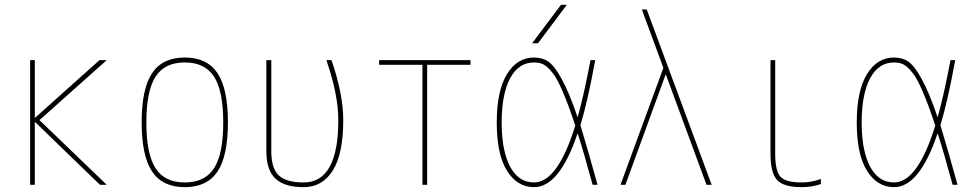

<svg xmlns="http://www.w3.org/2000/svg" viewBox="-20 -770 4040 800"><path d="M424.8 0H396.5L125 -262.7V0H105.5V-519.5H125V-278.3L394.5 -519.5H424.8L144.5 -269.5Z M886.2 -55.2Q842.8 9.8 750 9.8Q657.2 9.8 613.8 -55.2Q570.3 -120.1 570.3 -260.3Q570.3 -400.4 613.8 -465.3Q657.2 -530.3 750 -530.3Q842.8 -530.3 886.2 -465.3Q929.7 -400.4 929.7 -260.3Q929.7 -120.1 886.2 -55.2ZM627.9 -69.3Q666 -9.8 750 -9.8Q834 -9.8 872.1 -69.3Q910.2 -128.9 910.2 -259.8Q910.2 -390.6 872.1 -450.2Q834 -509.8 750 -509.8Q666 -509.8 627.9 -450.2Q589.8 -390.6 589.8 -259.8Q589.8 -128.9 627.9 -69.3Z M1245.1 9.8Q1165 9.8 1127.4 -25.9Q1089.8 -61.5 1089.8 -139.6V-519.5H1110.4V-139.6Q1110.4 -69.3 1141.1 -39.6Q1171.9 -9.8 1245.1 -9.8Q1389.6 -9.8 1389.6 -269.5Q1389.6 -376 1339.8 -519.5H1361.3Q1410.2 -377 1410.2 -269.5Q1410.2 -128.9 1366.7 -59.6Q1323.2 9.8 1245.1 9.8Z M1759.8 -500V0H1740.2V-500H1559.6V-519.5H1940.4V-500Z M2221.7 -589.8H2197.3L2317.4 -750H2341.8ZM2469.7 0H2449.2Q2411.1 -140.6 2386.7 -214.8Q2311.5 9.8 2205.1 9.8Q2135.7 9.8 2092.8 -58.1Q2049.8 -126 2049.8 -259.8Q2049.8 -391.6 2092.3 -460.9Q2134.8 -530.3 2205.1 -530.3Q2240.2 -530.3 2265.1 -513.2Q2290 -496.1 2320.8 -440.4Q2351.6 -384.8 2386.7 -281.2Q2412.1 -370.1 2440.4 -519.5H2460Q2429.7 -351.6 2398.4 -248Q2430.7 -142.6 2469.7 0ZM2377 -247.1Q2347.7 -335 2324.2 -389.6Q2300.8 -444.3 2279.8 -469.7Q2258.8 -495.1 2242.7 -502.4Q2226.6 -509.8 2205.1 -509.8Q2140.6 -509.8 2105.5 -443.8Q2070.3 -377.9 2070.3 -259.8Q2070.3 -141.6 2105.5 -75.7Q2140.6 -9.8 2205.1 -9.8Q2303.7 -9.8 2377 -247.1Z M2754.9 -458H2752.9L2585.9 0H2565.4L2744.1 -487.3L2654.3 -730.5H2674.8L2945.3 0H2923.8Z M3210 -519.5V-129.9Q3210 -57.6 3231.9 -33.7Q3253.9 -9.8 3320.3 -9.8Q3360.4 -9.8 3400.4 -24.4V-2.9Q3361.3 9.8 3320.3 9.8Q3245.1 9.8 3217.8 -20Q3190.4 -49.8 3190.4 -129.9V-519.5Z M3969.7 0H3949.2Q3911.1 -140.6 3886.7 -214.8Q3811.5 9.8 3705.1 9.8Q3635.7 9.8 3592.8 -58.1Q3549.8 -126 3549.8 -259.8Q3549.8 -391.6 3592.3 -460.9Q3634.8 -530.3 3705.1 -530.3Q3740.2 -530.3 3765.1 -513.2Q3790 -496.1 3820.8 -440.4Q3851.6 -384.8 3886.7 -281.2Q3912.1 -370.1 3940.4 -519.5H3960Q3929.7 -351.6 3898.4 -248Q3930.7 -142.6 3969.7 0ZM3877 -247.1Q3847.7 -335 3824.2 -389.6Q3800.8 -444.3 3779.8 -469.7Q3758.8 -495.1 3742.7 -502.4Q3726.6 -509.8 3705.1 -509.8Q3640.6 -509.8 3605.5 -443.8Q3570.3 -377.9 3570.3 -259.8Q3570.3 -141.6 3605.5 -75.7Q3640.6 -9.8 3705.1 -9.8Q3803.7 -9.8 3877 -247.1Z"/></svg>

Font: Mgen+ 1mn thin
Style: Regular
Weight: 100
Designer: [Source Han Sans]
Ryoko NISHIZUKA  (kana & ideographs); Paul D. Hunt (Latin, Greek & Cyrillic); Wenlong ZHANG  (bopomofo
Version: Version 1.059.20150602